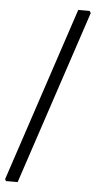

<svg xmlns="http://www.w3.org/2000/svg" viewBox="-59 -712 428 859"><g transform="rotate(5 155.5 -282.5)"><path d="M308 -678 314 -669 54 113H2L-3 105L257 -678Z"/></g></svg>

Font: Alegreya Sans
Style: Italic
Weight: 400
Italic angle: -7°
Designer: Juan Pablo del Peral
Foundry: Huerta Tipografica
Version: Version 2.007